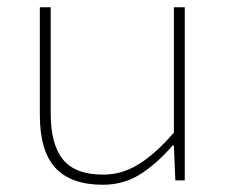

<svg xmlns="http://www.w3.org/2000/svg" viewBox="-20 -498 640 530"><path d="M264 12Q176 12 133 -34.5Q90 -81 90 -180V-478H120V-184Q120 -99 154 -57.5Q188 -16 264 -16Q291 -16 315 -23Q339 -30 362.5 -44.5Q386 -59 410 -80.5Q434 -102 460 -132V-478H490V0H464L460 -96H456Q416 -49 369.5 -18.5Q323 12 264 12Z"/></svg>

Font: Source Code Pro ExtraLight
Style: Regular
Weight: 200
Monospace: yes
Designer: Paul D. Hunt, Teo Tuominen
Foundry: Adobe Systems Incorporated
Version: Version 2.030;PS 1.000;hotconv 16.6.51;makeotf.lib2.5.65220